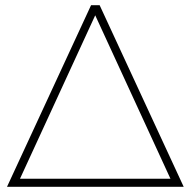

<svg xmlns="http://www.w3.org/2000/svg" viewBox="-20 -720 736 740"><path d="M364 -700H331L7 0H688ZM347 -661 637 -31H57Z"/></svg>

Font: Talent ExtraLight
Style: Regular
Weight: 200
Designer: Mike Powis
Version: Version 1.001;hotconv 1.0.109;makeotfexe 2.5.65596